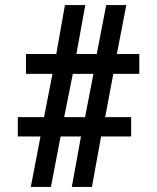

<svg xmlns="http://www.w3.org/2000/svg" viewBox="-20 -734 617 754"><path d="M101 0H180L218 -198H298L262 0H341L377 -198H495V-274H393L425 -444H527V-522H439L476 -714H397L360 -522H280L315 -714H235L201 -522H82V-444H186L153 -274H50V-198H139ZM232 -274 266 -444H347L314 -274Z"/></svg>

Font: Noto Serif Devanagari SemiCondensed Black
Style: Regular
Weight: 900
Width: 4
Designer: Universal Thirst, Indian Type Foundry and the Monotype Design Team
Foundry: Monotype Imaging Inc.
Version: Version 2.004